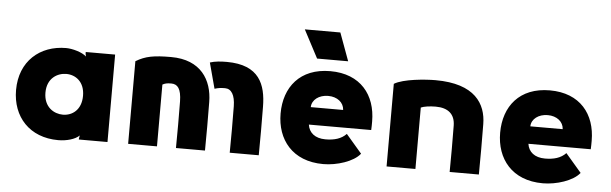

<svg xmlns="http://www.w3.org/2000/svg" viewBox="-47 -852 3273 1028"><g transform="rotate(5 1590.0 -338.0)"><path d="M303 -125C256 -125 200 -156 200 -235C200 -313 256 -344 303 -344C353 -344 402 -310 402 -235C402 -159 353 -125 303 -125ZM42 -235C42 -91 136 13 290 13C335 13 381 0 403 -22L400 -4V0H554V-470H396V-462L399 -446C378 -467 323 -482 290 -482C149 -482 42 -390 42 -235Z M820 0V-332C833 -339 843 -342 867 -342C901 -342 921 -319 922 -250C923 -165 923 -85 922 0H1078C1079 -95 1079 -166 1078 -261C1077 -379 1014 -483 854 -483C762 -483 716 -475 665 -444V0ZM1063 -472 1100 -334C1119 -340 1133 -342 1156 -342C1191 -342 1210 -309 1211 -250C1212 -165 1212 -85 1211 0H1367C1368 -95 1368 -166 1367 -261C1366 -379 1329 -483 1153 -483C1123 -483 1090 -481 1063 -472Z M1912 -56 1827 -155C1800 -127 1763 -116 1715 -116C1659 -116 1626 -144 1620 -187H1955C1956 -204 1956 -214 1956 -233C1956 -375 1873 -482 1710 -482C1547 -482 1464 -375 1464 -233C1464 -94 1548 17 1715 17C1787 17 1877 -11 1912 -56ZM1554 -693 1633 -543H1800L1745 -693ZM1622 -281C1623 -321 1661 -349 1710 -349C1759 -349 1794 -321 1796 -281Z M2209 0V-330C2223 -337 2257 -342 2288 -342C2356 -342 2392 -310 2393 -250C2394 -165 2394 -85 2393 0H2550C2551 -95 2551 -176 2550 -271C2549 -379 2488 -483 2275 -483C2222 -483 2103 -474 2054 -444V0Z M3092 -56 3007 -155C2980 -127 2943 -116 2895 -116C2839 -116 2806 -144 2800 -187H3135C3136 -204 3136 -214 3136 -233C3136 -375 3053 -482 2890 -482C2727 -482 2644 -375 2644 -233C2644 -94 2728 17 2895 17C2967 17 3057 -11 3092 -56ZM2802 -281C2803 -321 2841 -349 2890 -349C2939 -349 2974 -321 2976 -281Z"/></g></svg>

Font: Kreadon Extra Bold
Style: Regular
Weight: 800
Designer: kohakuno
Foundry: StudioGnu
Version: Version 1.000;Glyphs 3.1.2 (3151)